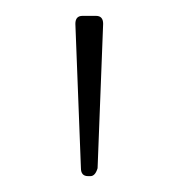

<svg xmlns="http://www.w3.org/2000/svg" viewBox="-20 -663 225 242"><path d="M94 -441H91Q82 -441 82 -451L75 -633Q75 -643 84 -643H101Q110 -643 110 -633L103 -451Q100 -441 94 -441Z"/></svg>

Font: Rajdhani Light
Style: Regular
Weight: 300
Designer: Satya Rajpurohit, Jyotish Sonowal
Foundry: Indian Type Foundry
Version: Version 1.201;PS 1.0;hotconv 1.0.78;makeotf.lib2.5.61930; tt